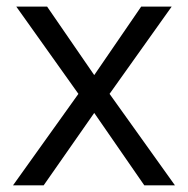

<svg xmlns="http://www.w3.org/2000/svg" viewBox="-20 -555 564 575"><path d="M214.8 -273.9 28.8 -535.2H121.1L262.2 -330.1L402.8 -535.2H494.1L308.1 -273.9L503.9 0H412.1L262.2 -216.8L110.8 0H19Z"/></svg>

Font: f01525491
Style: Regular
Weight: 400
Foundry: Ascender Corporation
Version: Version 1.10